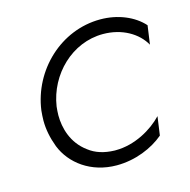

<svg xmlns="http://www.w3.org/2000/svg" viewBox="-79 -547 625 633"><g transform="rotate(-15 234.0 -230.5)"><path d="M103 -230C119 -335 206 -421 312 -421C377 -421 429 -390 453 -347L462 -411C430 -447 376 -470 316 -470C181 -470 69 -363 51 -230C50 -218 49 -207 49 -196C49 -166 55 -136 67 -104C92 -41 157 9 245 9C309 9 368 -16 407 -49L416 -113C381 -76 320 -40 254 -40C253 -40 251 -40 250 -40C215 -41 186 -50 163 -68C115 -103 101 -157 101 -200C101 -210 102 -220 103 -230Z"/></g></svg>

Font: Jost Light
Style: Italic
Weight: 300
Italic angle: -5°
Version: Version 3.710